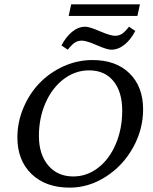

<svg xmlns="http://www.w3.org/2000/svg" viewBox="-20 -860 710 889"><path d="M297.9 -786.1 309.6 -839.8H627.9L616.2 -786.1ZM495.1 -629.9Q475.6 -629.9 427.7 -650.9Q379.9 -671.9 359.4 -671.9Q339.4 -671.9 325.2 -661.9Q311 -651.9 293.9 -629.9L264.6 -649.4Q285.2 -689.5 314 -712.9Q342.8 -736.3 375 -736.3Q394 -736.3 442.6 -715.3Q491.2 -694.3 512.7 -694.3Q531.7 -694.3 546.1 -704.3Q560.5 -714.4 577.1 -736.3L606.4 -716.8Q585.4 -676.3 556.4 -653.1Q527.3 -629.9 495.1 -629.9ZM302.7 8.8Q191.4 8.8 126 -54.4Q60.5 -117.7 60.5 -223.6Q60.5 -294.4 88.4 -360.6Q116.2 -426.8 163.1 -475.3Q210 -523.9 274.2 -553Q338.4 -582 408.2 -582Q517.1 -582 579.8 -520.3Q642.6 -458.5 642.6 -353.5Q642.6 -259.8 595.5 -175.8Q548.3 -91.8 469.5 -41.5Q390.6 8.8 302.7 8.8ZM319.3 -43Q382.3 -43 434.3 -83Q486.3 -123 516.1 -193.1Q545.9 -263.2 545.9 -347.7Q545.9 -434.6 505.4 -484.4Q464.8 -534.2 392.6 -534.2Q328.6 -534.2 275.1 -493.9Q221.7 -453.6 190.9 -383.8Q160.2 -314 160.2 -230.5Q160.2 -145 203.4 -94Q246.6 -43 319.3 -43Z"/></svg>

Font: Crimson Pro
Style: Italic
Weight: 400
Italic angle: -12°
Designer: Jacques Le Bailly
Foundry: Baron von Fonthausen
Version: Version 1.003